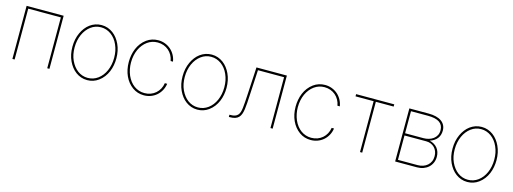

<svg xmlns="http://www.w3.org/2000/svg" viewBox="-11 -1224 5089 1906"><g transform="rotate(15 2533.0 -271.5)"><path d="M99.4 -545.5H480.1V0H457.4V-522.7H122.2V0H99.4Z M673.3 -415.8Q687.1 -446 706.7 -471.4Q726.2 -496.8 751.1 -515.1Q775.9 -533.4 805.6 -543.7Q835.2 -554 869.3 -554Q903.4 -554 933.1 -543.5Q962.7 -533 987.6 -514.6Q1012.4 -496.1 1032 -470.7Q1051.5 -445.3 1065.3 -415.5Q1095.2 -351.6 1095.2 -271.3Q1095.2 -236.2 1088.8 -201.5Q1082.4 -166.9 1069.1 -134.9Q1055.8 -103 1034.8 -75.1Q1013.8 -47.2 984.7 -25.9Q933.6 11.4 869.3 11.4Q835.2 11.4 805.6 0.9Q775.9 -9.6 751.1 -28.1Q726.2 -46.5 706.7 -71.9Q687.1 -97.3 673.3 -127.1Q643.5 -191.1 643.5 -271.3Q643.5 -351.6 673.3 -415.8ZM692.8 -138.5Q706.3 -109.4 724.6 -85.8Q742.9 -62.1 765.3 -45.6Q787.6 -29.1 813.9 -20.2Q840.2 -11.4 869.3 -11.4Q927.2 -11.4 973.4 -45.5Q996.4 -62.5 1014.7 -85.9Q1033 -109.4 1045.8 -138.3Q1058.6 -167.3 1065.5 -200.8Q1072.4 -234.4 1072.4 -271.3Q1072.4 -308.9 1065.9 -341.4Q1059.3 -373.9 1045.8 -404.1Q1033 -433.6 1014.6 -457Q996.1 -480.5 973.4 -497Q950.6 -513.5 924.4 -522.4Q898.1 -531.2 869.3 -531.2Q811.8 -531.2 766 -497.2Q742.9 -480.1 724.4 -456.5Q706 -432.9 693 -403.9Q680 -375 673.1 -341.6Q666.2 -308.2 666.2 -271.3Q666.2 -233.7 672.6 -201.2Q679 -168.7 692.8 -138.5Z M1223 -271.3Q1223 -306.5 1229.4 -341.3Q1235.8 -376.1 1249.1 -408Q1262.4 -440 1283.6 -467.7Q1304.7 -495.4 1333.8 -516.7Q1385.7 -554 1451.7 -554Q1488.6 -554 1521.3 -541.7Q1554 -529.5 1579.7 -507.5Q1605.5 -485.4 1622.9 -454.5Q1640.3 -423.7 1646.3 -386.4H1622.2Q1616.5 -418.7 1601.6 -445.3Q1586.6 -471.9 1564.3 -491.1Q1541.9 -510.3 1513.3 -520.8Q1484.7 -531.2 1451.7 -531.2Q1393.1 -531.2 1346.6 -497.5Q1323.2 -480.5 1304.5 -457Q1285.9 -433.6 1272.7 -404.7Q1259.6 -375.7 1252.7 -342.2Q1245.7 -308.6 1245.7 -271.3Q1245.7 -201.7 1272 -139.9Q1285.2 -110.4 1303.4 -86.6Q1321.7 -62.9 1344.6 -46.2Q1367.5 -29.5 1394.5 -20.4Q1421.5 -11.4 1451.7 -11.4Q1485.4 -11.4 1514.6 -22Q1543.7 -32.7 1566.2 -52.2Q1588.8 -71.7 1603.7 -98.9Q1618.6 -126.1 1623.6 -159.1H1647.7Q1642 -120.4 1624.6 -89Q1607.2 -57.5 1581.1 -35.2Q1555 -12.8 1521.8 -0.7Q1488.6 11.4 1451.7 11.4Q1386 11.4 1334.2 -25.9Q1308.2 -44.7 1287.6 -70.1Q1267 -95.5 1252.7 -126.6Q1238.3 -157.7 1230.6 -194.1Q1223 -230.5 1223 -271.3Z M1805.4 -415.8Q1819.2 -446 1838.8 -471.4Q1858.3 -496.8 1883.2 -515.1Q1908 -533.4 1937.7 -543.7Q1967.3 -554 2001.4 -554Q2035.5 -554 2065.2 -543.5Q2094.8 -533 2119.7 -514.6Q2144.5 -496.1 2164.1 -470.7Q2183.6 -445.3 2197.4 -415.5Q2227.3 -351.6 2227.3 -271.3Q2227.3 -236.2 2220.9 -201.5Q2214.5 -166.9 2201.2 -134.9Q2187.9 -103 2166.9 -75.1Q2146 -47.2 2116.8 -25.9Q2065.7 11.4 2001.4 11.4Q1967.3 11.4 1937.7 0.9Q1908 -9.6 1883.2 -28.1Q1858.3 -46.5 1838.8 -71.9Q1819.2 -97.3 1805.4 -127.1Q1775.6 -191.1 1775.6 -271.3Q1775.6 -351.6 1805.4 -415.8ZM1824.9 -138.5Q1838.4 -109.4 1856.7 -85.8Q1875 -62.1 1897.4 -45.6Q1919.7 -29.1 1946 -20.2Q1972.3 -11.4 2001.4 -11.4Q2059.3 -11.4 2105.5 -45.5Q2128.6 -62.5 2146.8 -85.9Q2165.1 -109.4 2177.9 -138.3Q2190.7 -167.3 2197.6 -200.8Q2204.5 -234.4 2204.5 -271.3Q2204.5 -308.9 2198 -341.4Q2191.4 -373.9 2177.9 -404.1Q2165.1 -433.6 2146.7 -457Q2128.2 -480.5 2105.5 -497Q2082.7 -513.5 2056.5 -522.4Q2030.2 -531.2 2001.4 -531.2Q1943.9 -531.2 1898.1 -497.2Q1875 -480.1 1856.5 -456.5Q1838.1 -432.9 1825.1 -403.9Q1812.1 -375 1805.2 -341.6Q1798.3 -308.2 1798.3 -271.3Q1798.3 -233.7 1804.7 -201.2Q1811.1 -168.7 1824.9 -138.5Z M2335.2 -22.7Q2361.9 -22.7 2379.8 -28.9Q2397.7 -35.2 2409.1 -47.6Q2420.5 -60 2426.5 -78.8Q2432.5 -97.7 2435.4 -122.5Q2441.4 -175.4 2446 -262.8L2461.6 -545.5H2774.1V0H2751.4V-522.7H2483L2468.7 -261.4Q2466.3 -217.7 2464.1 -181.3Q2462 -144.9 2457.7 -115.9Q2453.5 -87 2445.7 -65.2Q2437.9 -43.3 2423.8 -28.9Q2409.8 -14.6 2388.3 -7.3Q2366.8 0 2335.2 0H2323.9V-22.7Z M2937.5 -271.3Q2937.5 -306.5 2943.9 -341.3Q2950.3 -376.1 2963.6 -408Q2976.9 -440 2998 -467.7Q3019.2 -495.4 3048.3 -516.7Q3100.1 -554 3166.2 -554Q3203.1 -554 3235.8 -541.7Q3268.5 -529.5 3294.2 -507.5Q3320 -485.4 3337.4 -454.5Q3354.8 -423.7 3360.8 -386.4H3336.6Q3331 -418.7 3316.1 -445.3Q3301.1 -471.9 3278.8 -491.1Q3256.4 -510.3 3227.8 -520.8Q3199.2 -531.2 3166.2 -531.2Q3107.6 -531.2 3061.1 -497.5Q3037.6 -480.5 3019 -457Q3000.4 -433.6 2987.2 -404.7Q2974.1 -375.7 2967.2 -342.2Q2960.2 -308.6 2960.2 -271.3Q2960.2 -201.7 2986.5 -139.9Q2999.6 -110.4 3017.9 -86.6Q3036.2 -62.9 3059.1 -46.2Q3082 -29.5 3109 -20.4Q3136 -11.4 3166.2 -11.4Q3199.9 -11.4 3229 -22Q3258.2 -32.7 3280.7 -52.2Q3303.3 -71.7 3318.2 -98.9Q3333.1 -126.1 3338.1 -159.1H3362.2Q3356.5 -120.4 3339.1 -89Q3321.7 -57.5 3295.6 -35.2Q3269.5 -12.8 3236.3 -0.7Q3203.1 11.4 3166.2 11.4Q3100.5 11.4 3048.7 -25.9Q3022.7 -44.7 3002.1 -70.1Q2981.5 -95.5 2967.2 -126.6Q2952.8 -157.7 2945.1 -194.1Q2937.5 -230.5 2937.5 -271.3Z M3485.8 -545.5H3877.8V-522.7H3694.6V0H3671.9V-522.7H3485.8Z M4231.9 -545.5Q4274.5 -545.5 4307.9 -536.9Q4341.3 -528.4 4364.2 -511.9Q4387.1 -495.4 4399 -471.8Q4410.9 -448.2 4410.9 -417.6Q4410.2 -322.1 4311.4 -288.4Q4337 -282.3 4357.4 -269.9Q4377.8 -257.5 4391.9 -239.9Q4405.9 -222.3 4413.4 -199.8Q4420.8 -177.2 4420.8 -150.6Q4420.8 -117.5 4408.7 -90Q4396.7 -62.5 4375 -42.4Q4353.3 -22.4 4323.3 -11.2Q4293.3 0 4257.5 0H4033V-545.5ZM4055.8 -273.4V-22.7H4257.5Q4286.9 -22.7 4312.7 -31.4Q4338.4 -40.1 4357.4 -56.6Q4376.4 -73.2 4387.3 -97.1Q4398.1 -121.1 4398.1 -152Q4398.1 -178.3 4389.4 -200.5Q4380.7 -222.7 4364.9 -239Q4349.1 -255.3 4327.2 -264.4Q4305.4 -273.4 4278.8 -273.4ZM4055.8 -522.7V-296.2H4243.3Q4271.3 -296.2 4297.8 -303.6Q4324.2 -311.1 4344.5 -326Q4364.7 -340.9 4376.8 -363.8Q4388.8 -386.7 4388.1 -417.6Q4386.4 -522.7 4231.9 -522.7Z M4579.9 -415.8Q4593.8 -446 4613.3 -471.4Q4632.8 -496.8 4657.7 -515.1Q4682.5 -533.4 4712.2 -543.7Q4741.8 -554 4775.9 -554Q4810 -554 4839.7 -543.5Q4869.3 -533 4894.2 -514.6Q4919 -496.1 4938.6 -470.7Q4958.1 -445.3 4971.9 -415.5Q5001.8 -351.6 5001.8 -271.3Q5001.8 -236.2 4995.4 -201.5Q4989 -166.9 4975.7 -134.9Q4962.4 -103 4941.4 -75.1Q4920.5 -47.2 4891.3 -25.9Q4840.2 11.4 4775.9 11.4Q4741.8 11.4 4712.2 0.9Q4682.5 -9.6 4657.7 -28.1Q4632.8 -46.5 4613.3 -71.9Q4593.8 -97.3 4579.9 -127.1Q4550.1 -191.1 4550.1 -271.3Q4550.1 -351.6 4579.9 -415.8ZM4599.4 -138.5Q4612.9 -109.4 4631.2 -85.8Q4649.5 -62.1 4671.9 -45.6Q4694.2 -29.1 4720.5 -20.2Q4746.8 -11.4 4775.9 -11.4Q4833.8 -11.4 4880 -45.5Q4903.1 -62.5 4921.3 -85.9Q4939.6 -109.4 4952.4 -138.3Q4965.2 -167.3 4972.1 -200.8Q4979 -234.4 4979 -271.3Q4979 -308.9 4972.5 -341.4Q4965.9 -373.9 4952.4 -404.1Q4939.6 -433.6 4921.2 -457Q4902.7 -480.5 4880 -497Q4857.2 -513.5 4831 -522.4Q4804.7 -531.2 4775.9 -531.2Q4718.4 -531.2 4672.6 -497.2Q4649.5 -480.1 4631 -456.5Q4612.6 -432.9 4599.6 -403.9Q4586.6 -375 4579.7 -341.6Q4572.8 -308.2 4572.8 -271.3Q4572.8 -233.7 4579.2 -201.2Q4585.6 -168.7 4599.4 -138.5Z"/></g></svg>

Font: Inter P Thin
Style: Regular
Weight: 100
Designer: Rasmus Andersson
Foundry: rsms
Version: Version 3.018;git-588b23468